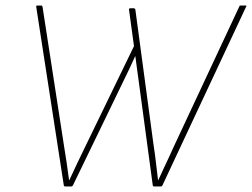

<svg xmlns="http://www.w3.org/2000/svg" viewBox="-20 -675 912 695"><path d="M217 0Q212 0 211 -4L111 -651Q111 -655 115 -655H129Q133 -655 134 -650L212 -145Q217 -115 221.5 -84.5Q226 -54 230 -23H231Q245 -53 259 -83Q273 -113 288 -143L465 -508L447 -640Q447 -645 451 -645H464Q469 -645 470 -640L536 -149Q541 -118 544.5 -86.5Q548 -55 552 -23H553Q562 -43 571.5 -63Q581 -83 590 -102.5Q599 -122 608 -142L846 -651Q847 -655 851 -655H869Q874 -655 871 -651L568 -4Q566 0 561 0H539Q534 0 533 -4L482 -382Q479 -405 476 -425.5Q473 -446 470 -471H469Q459 -449 449 -427.5Q439 -406 428 -384L244 -4Q242 0 238 0Z"/></svg>

Font: Sofia Sans Thin
Style: Italic
Weight: 250
Italic angle: -9°
Version: Version 4.100-B